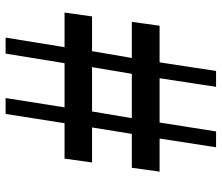

<svg xmlns="http://www.w3.org/2000/svg" viewBox="-74 -736 810 702"><g transform="rotate(-90 331.0 -385.0)"><path d="M175.5 -206.5H54.5L68.5 -308H192.5L216 -453.5H88L102 -554H231.5L265.5 -769.5H323.5L289.5 -554H451L486 -769.5H544.5L509.5 -554H636L622 -453.5H495L470 -308H602L588 -206.5H454L422.5 0H364.5L396 -206.5H234L201.5 0H143.5ZM412 -308 436.5 -453.5H274.5L250 -308Z"/></g></svg>

Font: Merriweather 24pt SemiCondensed Black
Style: Italic
Weight: 900
Width: 4
Italic angle: -7.8°
Designer: Eben Sorkin
Foundry: Eben Sorkin
Version: Version 2.101